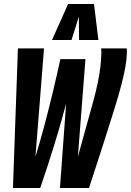

<svg xmlns="http://www.w3.org/2000/svg" viewBox="-20 -943 657 964"><path d="M427 1H281L312 -423Q289 -335 256.5 -228.5Q224 -122 182 1H45L70 -700H201L158 -157Q179 -224 201.5 -308Q224 -392 245 -479.5Q266 -567 283 -646H409L371 -156Q397 -251 416.5 -320Q436 -389 449.5 -439Q463 -489 471 -528Q479 -567 483.5 -603Q488 -639 489 -679Q489 -684 488.5 -689Q488 -694 488 -700H616Q617 -694 617 -688Q617 -682 617 -676Q616 -646 610 -610.5Q604 -575 591.5 -525.5Q579 -476 557.5 -406Q536 -336 504 -236.5Q472 -137 427 1ZM241 -742 322 -923H452L474 -742H377L376 -860L339 -742Z"/></svg>

Font: Georama ExtraCondensed
Style: Bold Italic
Weight: 700
Width: 2
Italic angle: -9°
Designer: Jean-Baptiste Levee
Foundry: Production Type
Version: Version 1.000